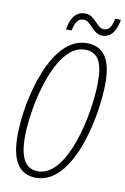

<svg xmlns="http://www.w3.org/2000/svg" viewBox="-96 -930 651 996"><g transform="rotate(10 229.0 -432.0)"><path d="M186 -775H216C224 -817 238 -841 268 -841C308 -841 324 -776 377 -776C419 -776 447 -808 458 -874H428C419 -828 404 -810 379 -810C341 -810 324 -874 271 -874C225 -874 197 -842 186 -775ZM166 10C361 10 436 -356 436 -538C436 -668 390 -724 305 -724C117 -724 34 -379 34 -189C34 -53 80 10 166 10ZM170 -25C107 -25 73 -74 73 -190C73 -343 143 -689 302 -689C367 -689 397 -644 397 -537C397 -368 327 -25 170 -25Z"/></g></svg>

Font: Noto Sans ExtraCondensed ExtraLight
Style: Italic
Weight: 200
Width: 2
Italic angle: -12°
Designer: Monotype Design Team
Foundry: Monotype Imaging Inc.
Version: Version 2.013